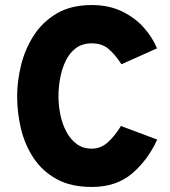

<svg xmlns="http://www.w3.org/2000/svg" viewBox="-20 -732 673 762"><path d="M344 10Q261 10 204.2 -21.5Q147.5 -53 113 -105.2Q78.5 -157.5 63.2 -221.2Q48 -285 48 -350Q48 -409.5 63.5 -473Q79 -536.5 113.8 -590.8Q148.5 -645 205.2 -678.5Q262 -712 344 -712Q411.5 -712 463.2 -687.2Q515 -662.5 550.2 -623Q585.5 -583.5 603 -540L462 -477Q436 -517 410 -538.5Q384 -560 344 -560Q306.5 -560 281 -540.8Q255.5 -521.5 240.5 -490Q225.5 -458.5 218.8 -421.8Q212 -385 212 -350Q212 -314 219.5 -277.2Q227 -240.5 243 -210Q259 -179.5 284 -160.8Q309 -142 344 -142Q380 -142 408 -167.2Q436 -192.5 460 -232L604 -178Q566 -95.5 503.5 -42.8Q441 10 344 10Z"/></svg>

Font: Overpass Black
Style: Regular
Weight: 900
Designer: Delve Withrington, Dave Bailey, Thomas Jockin
Foundry: Delve Fonts LLC
Version: Version 4.000; ttfautohint (v1.8.3)